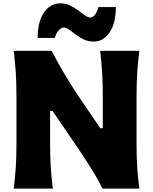

<svg xmlns="http://www.w3.org/2000/svg" viewBox="-20 -1108 898 1128"><path d="M60.5 0Q68.8 -64.9 72.8 -125.7Q76.7 -186.5 76.7 -263.2V-538.6Q76.7 -617.7 72.8 -680.4Q68.8 -743.2 60.5 -809.6H283.2Q323.7 -731.4 364 -664.6Q404.3 -597.7 450.2 -529.3L569.3 -355H584V-538.6Q584 -617.7 580.1 -680.4Q576.2 -743.2 568.4 -809.6H798.8Q790 -743.2 786.1 -680.4Q782.2 -617.7 782.2 -538.6V-263.2Q782.2 -186.5 786.1 -125.7Q790 -64.9 798.8 0H582Q548.8 -66.9 506.8 -132.8Q464.8 -198.7 409.7 -279.3L288.6 -456.1H274.4V-263.2Q274.4 -186.5 278.3 -125.7Q282.2 -64.9 290.5 0ZM531.7 -863.8Q499 -863.8 473.1 -875.7Q447.3 -887.7 426.5 -903.8Q405.8 -919.9 388.4 -932.6Q371.1 -945.3 355 -946.8Q336.9 -944.3 323 -927.7Q309.1 -911.1 301.8 -885.3H201.2Q201.2 -980 238 -1034.2Q274.9 -1088.4 334 -1088.4Q364.7 -1088.4 390.6 -1076.2Q416.5 -1064 438.2 -1047.9Q460 -1031.7 477.8 -1018.8Q495.6 -1005.9 510.3 -1004.4Q527.8 -1006.8 539.6 -1023.7Q551.3 -1040.5 558.6 -1066.4H660.6Q660.6 -972.2 624.3 -918Q587.9 -863.8 531.7 -863.8Z"/></svg>

Font: Pinar ExtraBold
Style: Regular
Weight: 800
Designer: Amin Abedi
Version: Version 3.000